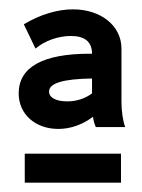

<svg xmlns="http://www.w3.org/2000/svg" viewBox="-20 -725 303 411"><path d="M105 -449C132 -449 158 -459 179 -475C180 -466 183 -458 185 -453H248C243 -466 240 -488 240 -507V-621C240 -670 196 -705 136 -705C103 -705 66 -694 31 -673L56 -621C76 -638 105 -648 132 -648C162 -648 177 -635 177 -610H172C71 -610 20 -581 20 -525C20 -481 55 -449 105 -449ZM124 -508C100 -508 85 -516 85 -529C85 -547 115 -556 177 -557V-525C162 -514 144 -508 124 -508ZM33 -334H239V-396H33Z"/></svg>

Font: Fixel Display Regular
Style: Regular
Weight: 400
Designer: AlfaBravo + MacPaw
Foundry: Kyrylo Tkachov, Marchela Mozhyna, Serhii Makarenko, Maria Weinstein, Zakhar Kryvoshyya
Version: Version 1.211